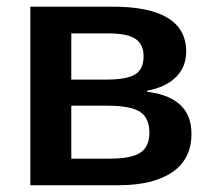

<svg xmlns="http://www.w3.org/2000/svg" viewBox="-20 -548 627 568"><path d="M313 -528.3Q421.9 -528.3 476.3 -494.9Q530.8 -461.4 530.8 -396Q530.8 -350.1 500.7 -320.1Q470.7 -290 415.5 -279.8V-276.4Q546.4 -260.3 546.4 -152.3Q546.4 -77.1 489.7 -38.6Q433.1 0 330.1 0H69.8V-528.3ZM190.9 -312.5H293.5Q354 -312.5 379.4 -327.6Q404.8 -342.8 404.8 -381.3Q404.8 -416.5 380.9 -432.9Q356.9 -449.2 300.3 -449.2H190.9ZM190.9 -78.6H303.2Q368.7 -78.6 395.3 -96.4Q421.9 -114.3 421.9 -155.3Q421.9 -199.7 393.6 -217.5Q365.2 -235.4 297.4 -235.4H190.9Z"/></svg>

Font: Arimo SemiBold
Style: Regular
Weight: 600
Designer: Steve Matteson
Foundry: Monotype Imaging Inc.
Version: Version 1.33